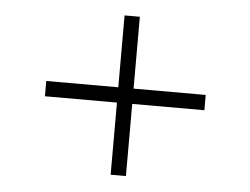

<svg xmlns="http://www.w3.org/2000/svg" viewBox="-44 -607 837 642"><g transform="rotate(5 375.0 -286.5)"><path d="M642.6 -261.7H400.4V-19.5H349.1V-261.7H107.4V-313H349.1V-554.2H400.4V-313H642.6Z"/></g></svg>

Font: Annapurna SIL
Style: Regular
Weight: 400
Designer: Peter Martin, Annie Olsen
Foundry: SIL International
Version: Version 2.000